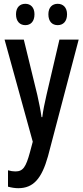

<svg xmlns="http://www.w3.org/2000/svg" viewBox="-20 -748 437 1008"><path d="M64 -673C64 -635 85 -616 113 -616C141 -616 161 -635 161 -673C161 -709 141 -728 113 -728C85 -728 64 -710 64 -673ZM234 -673C234 -635 254 -616 283 -616C311 -616 332 -635 332 -673C332 -709 311 -728 283 -728C255 -728 234 -710 234 -673ZM4 -540 152 -4 137 52C116 129 101 152 61 152C49 152 35 150 22 146V232C40 237 58 240 76 240C155 240 199 190 232 72L393 -540H292L224 -249C214 -205 206 -167 202 -133H198C193 -171 184 -212 176 -249L105 -540Z"/></svg>

Font: Noto Sans Bengali ExtraCondensed Medium
Style: Regular
Weight: 500
Width: 2
Designer: Joana Ranito - Universal Thirst; Jelle Bosma - Monotype Design Team
Foundry: Universal Thirst ehf.
Version: Version 3.000